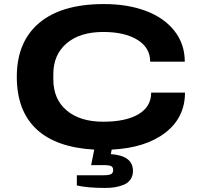

<svg xmlns="http://www.w3.org/2000/svg" viewBox="-20 -719 984 937"><path d="M493.2 198.2Q406.7 198.2 355 186V136.2H487.8Q510.3 136.2 521.2 131.1Q532.2 126 532.2 110.8Q532.2 97.2 522.9 92Q513.7 86.9 490.2 86.9H424.8L439.9 11.2Q252.4 0.5 157.2 -89.4Q62 -179.2 62 -344.2Q62 -515.1 171.4 -607.2Q280.8 -699.2 486.8 -699.2Q603.5 -699.2 692.6 -665.5Q781.7 -631.8 831.8 -567.6Q881.8 -503.4 881.8 -418H712.9Q712.9 -486.3 650.6 -524.7Q588.4 -563 483.9 -563Q370.1 -563 305.2 -507.6Q240.2 -452.1 240.2 -356.9V-332Q240.2 -235.4 305.2 -180.2Q370.1 -125 483.9 -125Q593.8 -125 655.8 -161.6Q717.8 -198.2 717.8 -267.1H882.8Q882.8 -145.5 786.6 -71.3Q690.4 2.9 524.9 11.2L521 33.2Q628.9 40.5 628.9 115.2Q628.9 139.6 616.7 157Q604.5 174.3 583.3 182.9Q562 191.4 540.3 194.8Q518.6 198.2 493.2 198.2Z"/></svg>

Font: Archivo Expanded
Style: Bold
Weight: 700
Width: 7
Designer: Hector Gatti
Foundry: Omnibus-Type
Version: Version 2.001